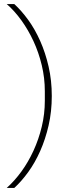

<svg xmlns="http://www.w3.org/2000/svg" viewBox="-20 -780 373 938"><path d="M233 -311Q233 -235 217.5 -167.5Q202 -100 176.5 -42.5Q151 15 118 60.5Q85 106 50 138H13Q51 104 84.5 58Q118 12 143.5 -43.5Q169 -99 184 -161Q199 -223 199 -288V-334Q199 -399 184 -461.5Q169 -524 143.5 -579Q118 -634 84.5 -680.5Q51 -727 13 -760H50Q85 -728 118 -682.5Q151 -637 176.5 -579.5Q202 -522 217.5 -454.5Q233 -387 233 -311Z"/></svg>

Font: IBM Plex Sans Devanagari ExtraLight
Style: Regular
Weight: 200
Designer: Mike Abbink, Paul van der Laan, Pieter van Rosmalen, Erin McLaughlin
Foundry: Bold Monday
Version: Version 1.1